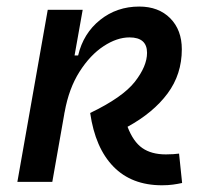

<svg xmlns="http://www.w3.org/2000/svg" viewBox="-20 -547 626 577"><path d="M466.8 9.8Q375.5 9.8 320.8 -46.4Q266.1 -102.5 251 -207.5Q348.6 -254.4 385.3 -301.3Q421.9 -348.1 421.9 -388.2Q421.9 -434.6 369.1 -434.6Q331.5 -434.6 291.3 -408.2Q251 -381.8 219 -331.5Q187 -281.2 174.3 -210.4L173.3 -206.1Q173.3 -205.6 173.3 -205.1L137.2 -0.5H32.2L123.5 -517.6H228.5L204.1 -380.4H214.8Q230.5 -446.8 280.8 -487.1Q331.1 -527.3 398.4 -527.3Q456.5 -527.3 491.5 -492.2Q526.4 -457 526.4 -398.9Q526.4 -323.7 483.6 -266.1Q440.9 -208.5 363.3 -166Q380.4 -121.1 407.7 -102.1Q435.1 -83 478.5 -83Q492.7 -83 500.7 -83.7Q508.8 -84.5 518.1 -85.4L527.3 2.9Q513.7 5.9 499.5 7.8Q485.4 9.8 466.8 9.8Z"/></svg>

Font: CaskaydiaCove NFP
Style: Italic
Weight: 400
Italic angle: -10°
Designer: Aaron Bell
Foundry: Saja Typeworks
Version: Version 2111.001; VTT 6.35;Nerd Fonts 3.1.1